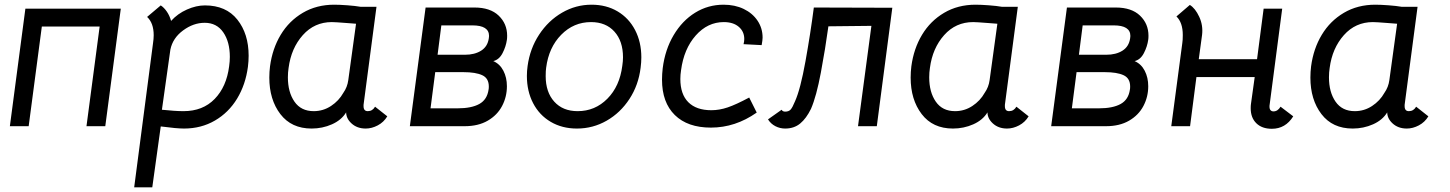

<svg xmlns="http://www.w3.org/2000/svg" viewBox="-20 -537 6172 817"><path d="M428 0H348L404 -424H158L102 0H22L88 -500H494Z M1038 -300Q1038 -277 1035 -253Q1025 -177 989 -117.5Q953 -58 894.5 -24Q836 10 763 10Q732 10 664 1L628 260H551L631 -352Q634 -372 634 -387Q634 -439 606 -465L664 -514Q678 -505 690 -487.5Q702 -470 708 -448Q736 -479 775.5 -496.5Q815 -514 852 -514Q942 -514 990 -453.5Q1038 -393 1038 -300ZM955 -255Q958 -276 958 -295Q958 -359 930 -399.5Q902 -440 851 -440Q803 -440 759 -407.5Q715 -375 705 -326L669 -70Q726 -64 761 -64Q843 -64 893.5 -116Q944 -168 955 -255Z M1126 -207Q1126 -231 1129 -255Q1139 -330 1174.5 -389Q1210 -448 1268.5 -482.5Q1327 -517 1402 -517Q1425 -517 1458.5 -514.5Q1492 -512 1515 -508H1582L1527 -91V-85Q1527 -64 1545 -64Q1565 -64 1576 -83L1628 -42Q1613 -17 1587.5 -3.5Q1562 10 1536 10Q1499 10 1475 -12.5Q1451 -35 1453 -64V-59Q1433 -26 1392.5 -8Q1352 10 1306 10Q1220 10 1173 -51.5Q1126 -113 1126 -207ZM1441 -142Q1458 -166 1462 -196L1495 -436L1456 -439Q1406 -443 1392 -443Q1318 -443 1268.5 -387.5Q1219 -332 1208 -248Q1205 -229 1205 -208Q1205 -145 1233 -104.5Q1261 -64 1315 -64Q1355 -64 1388.5 -86Q1422 -108 1441 -142Z M1999 -505Q2066 -505 2102 -470.5Q2138 -436 2138 -385Q2138 -374 2137 -368Q2133 -339 2118.5 -311Q2104 -283 2079 -277Q2107 -265 2122 -236Q2137 -207 2137 -170Q2137 -125 2116.5 -86Q2096 -47 2055.5 -23.5Q2015 0 1957 0H1724L1791 -505ZM2060 -374 2061 -384Q2061 -429 1990 -429H1858L1842 -304H1958Q2000 -304 2027.5 -321.5Q2055 -339 2060 -374ZM2059 -156Q2060 -160 2060 -169Q2060 -204 2032 -217Q2004 -230 1952 -230H1832L1812 -76H1927Q1986 -76 2019.5 -94.5Q2053 -113 2059 -156Z M2222 -214Q2222 -235 2225 -256Q2235 -330 2274 -389.5Q2313 -449 2371.5 -483Q2430 -517 2497 -517Q2560 -517 2608 -488.5Q2656 -460 2682.5 -409Q2709 -358 2709 -293Q2709 -272 2706 -249Q2697 -175 2658.5 -116Q2620 -57 2561.5 -23.5Q2503 10 2435 10Q2372 10 2323.5 -18.5Q2275 -47 2248.5 -98Q2222 -149 2222 -214ZM2628 -257Q2631 -277 2631 -293Q2631 -362 2594.5 -402.5Q2558 -443 2495 -443Q2421 -443 2368 -389Q2315 -335 2304 -249Q2302 -237 2302 -213Q2302 -145 2338.5 -104.5Q2375 -64 2438 -64Q2512 -64 2564.5 -117Q2617 -170 2628 -257Z M2797 -198Q2797 -222 2800 -247Q2810 -326 2846.5 -387.5Q2883 -449 2938 -483Q2993 -517 3059 -517Q3107 -517 3144.5 -499Q3182 -481 3203.5 -449Q3225 -417 3225 -377Q3225 -367 3221 -345L3144 -349Q3147 -361 3147 -371Q3147 -403 3123.5 -423Q3100 -443 3060 -443Q2991 -443 2940.5 -386Q2890 -329 2878 -238Q2875 -219 2875 -201Q2875 -136 2909 -102Q2943 -68 3007 -68Q3041 -68 3076.5 -80Q3112 -92 3168 -122L3200 -58Q3109 6 3005 6Q2906 6 2851.5 -47.5Q2797 -101 2797 -198Z M3248 -29 3306 -70Q3310 -62 3321 -62Q3336 -62 3344 -70.5Q3352 -79 3363 -106Q3386 -157 3407.5 -276.5Q3429 -396 3443 -505L3777 -504L3711 0H3631L3688 -427L3505 -425Q3492 -330 3473 -228.5Q3454 -127 3431 -74Q3411 -33 3385 -11.5Q3359 10 3321 10Q3299 10 3279.5 0Q3260 -10 3248 -29Z M3855 -207Q3855 -231 3858 -255Q3868 -330 3903.5 -389Q3939 -448 3997.5 -482.5Q4056 -517 4131 -517Q4154 -517 4187.5 -514.5Q4221 -512 4244 -508H4311L4256 -91V-85Q4256 -64 4274 -64Q4294 -64 4305 -83L4357 -42Q4342 -17 4316.5 -3.5Q4291 10 4265 10Q4228 10 4204 -12.5Q4180 -35 4182 -64V-59Q4162 -26 4121.5 -8Q4081 10 4035 10Q3949 10 3902 -51.5Q3855 -113 3855 -207ZM4170 -142Q4187 -166 4191 -196L4224 -436L4185 -439Q4135 -443 4121 -443Q4047 -443 3997.5 -387.5Q3948 -332 3937 -248Q3934 -229 3934 -208Q3934 -145 3962 -104.5Q3990 -64 4044 -64Q4084 -64 4117.5 -86Q4151 -108 4170 -142Z M4728 -505Q4795 -505 4831 -470.5Q4867 -436 4867 -385Q4867 -374 4866 -368Q4862 -339 4847.5 -311Q4833 -283 4808 -277Q4836 -265 4851 -236Q4866 -207 4866 -170Q4866 -125 4845.5 -86Q4825 -47 4784.5 -23.5Q4744 0 4686 0H4453L4520 -505ZM4789 -374 4790 -384Q4790 -429 4719 -429H4587L4571 -304H4687Q4729 -304 4756.5 -321.5Q4784 -339 4789 -374ZM4788 -156Q4789 -160 4789 -169Q4789 -204 4761 -217Q4733 -230 4681 -230H4561L4541 -76H4656Q4715 -76 4748.5 -94.5Q4782 -113 4788 -156Z M5382 -83Q5382 -73 5386.5 -68Q5391 -63 5399 -63Q5417 -63 5429 -83L5483 -42Q5450 11 5392 11Q5350 11 5326 -12.5Q5302 -36 5302 -76Q5302 -88 5303 -94L5319 -209H5071L5044 0H4964L5011 -354Q5013 -366 5013 -388Q5013 -441 4986 -467L5043 -516Q5066 -502 5083 -465.5Q5100 -429 5095 -388L5081 -285H5329L5357 -500H5436L5382 -87Z M5556 -207Q5556 -231 5559 -255Q5569 -330 5604.5 -389Q5640 -448 5698.5 -482.5Q5757 -517 5832 -517Q5855 -517 5888.5 -514.5Q5922 -512 5945 -508H6012L5957 -91V-85Q5957 -64 5975 -64Q5995 -64 6006 -83L6058 -42Q6043 -17 6017.5 -3.5Q5992 10 5966 10Q5929 10 5905 -12.5Q5881 -35 5883 -64V-59Q5863 -26 5822.5 -8Q5782 10 5736 10Q5650 10 5603 -51.5Q5556 -113 5556 -207ZM5871 -142Q5888 -166 5892 -196L5925 -436L5886 -439Q5836 -443 5822 -443Q5748 -443 5698.5 -387.5Q5649 -332 5638 -248Q5635 -229 5635 -208Q5635 -145 5663 -104.5Q5691 -64 5745 -64Q5785 -64 5818.5 -86Q5852 -108 5871 -142Z"/></svg>

Font: Bellota
Style: Bold Italic
Weight: 700
Italic angle: -7.5°
Designer: Kemie Guaida
Foundry: Kemie Guaida
Version: Version 4.001